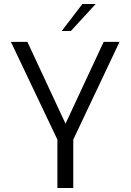

<svg xmlns="http://www.w3.org/2000/svg" viewBox="-20 -947 658 967"><path d="M269 0V-244L35 -736H118L310 -324L502 -736H582L349 -244V0ZM291 -791 395 -927H462L337 -791Z"/></svg>

Font: Exo Thin
Style: Regular
Weight: 400
Version: Version 2.000